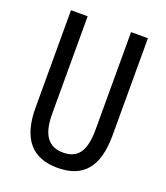

<svg xmlns="http://www.w3.org/2000/svg" viewBox="-134 -807 789 910"><g transform="rotate(20 261.0 -352.0)"><path d="M455 -224V-714H370V-223C370 -111 334 -67 262 -67C191 -67 151 -112 151 -222V-714H67V-223C67 -64 135 10 262 10C389 10 455 -62 455 -224Z"/></g></svg>

Font: Noto Sans Gujarati UI ExtraCondensed
Style: Regular
Weight: 400
Width: 2
Designer: Jelle Bosma - Monotype Design Team, Universal Thirst
Foundry: Monotype Imaging Inc.
Version: Version 2.106